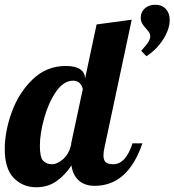

<svg xmlns="http://www.w3.org/2000/svg" viewBox="-33 -783 735 809"><path d="M562 -569 584 -546C612.7 -564.7 636.2 -588.3 654.5 -617C672.8 -645.7 682 -673 682 -699C682 -718.3 676.5 -733.8 665.5 -745.5C654.5 -757.2 640 -763 622 -763C603.3 -763 588.3 -757.8 577 -747.5C565.7 -737.2 560 -724 560 -708C560 -699.3 561.8 -691.7 565.5 -685C569.2 -678.3 574.7 -671 582 -663C588.7 -655.7 593.3 -649.8 596 -645.5C598.7 -641.2 600 -636 600 -630C600 -622.7 597.3 -614.7 592 -606C586.7 -597.3 576.7 -585 562 -569ZM25 -33C50.3 -7 82 6 120 6C152.7 6 181.2 -2.7 205.5 -20C229.8 -37.3 250.7 -59.3 268 -86C272 -58 282.5 -36.7 299.5 -22C316.5 -7.3 338.7 0 366 0C459.3 0 526.3 -59.7 567 -179H525C517 -152.3 506.2 -131 492.5 -115C478.8 -99 462.7 -91 444 -91C429.3 -91 418.8 -93.8 412.5 -99.5C406.2 -105.2 403 -114.7 403 -128C403 -139.3 404.3 -150 407 -160L522 -700L374 -680L325 -450V-454C325 -469.3 318.3 -481.7 305 -491C291.7 -500.3 271.3 -505 244 -505C190 -505 143.5 -486.2 104.5 -448.5C65.5 -410.8 36.2 -364.8 16.5 -310.5C-3.2 -256.2 -13 -204.3 -13 -155C-13 -99.7 -0.3 -59 25 -33ZM233.5 -113C217.2 -98.3 201 -91 185 -91C171 -91 159.2 -95.7 149.5 -105C139.8 -114.3 135 -135.7 135 -169C135 -202.3 141 -240.8 153 -284.5C165 -328.2 181.7 -365.5 203 -396.5C224.3 -427.5 248.3 -443 275 -443C296.3 -443 310 -431.3 316 -408L267 -179V-174C261 -148 249.8 -127.7 233.5 -113Z"/></svg>

Font: DonutKreme
Style: Regular
Weight: 400
Designer: Impallari Type
Foundry: Impallari Type
Version: Version 2.100